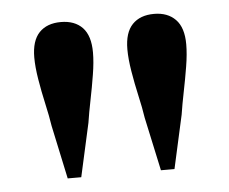

<svg xmlns="http://www.w3.org/2000/svg" viewBox="-36 -861 520 436"><g transform="rotate(-5 223.5 -643.5)"><path d="M117 -820.9Q148.6 -820.9 166.3 -802.5Q183.9 -784 183.9 -745.9Q183.9 -723.5 179.2 -695.1Q174.6 -666.6 168.9 -638.6Q163.2 -610.5 159.7 -587.6L132.7 -465.8H101.8L75.8 -587.6Q72.3 -610.5 65.9 -638.9Q59.5 -667.3 54.8 -695.8Q50.1 -724.2 50.1 -745.9Q50.1 -784 67.7 -802.5Q85.4 -820.9 117 -820.9ZM329.5 -820.9Q360.4 -820.9 378.4 -802.5Q396.5 -784 396.5 -745.9Q396.5 -723.5 391.8 -695.1Q387.1 -666.6 381.4 -638.6Q375.7 -610.5 372.2 -587.6L345.2 -465.8H314.3L288 -587.6Q284.6 -610.5 278.1 -638.9Q271.7 -667.3 267 -695.8Q262.3 -724.2 262.3 -745.9Q262.3 -784 280 -802.5Q297.7 -820.9 329.5 -820.9Z"/></g></svg>

Font: Source Han Serif JP VF
Style: Regular
Weight: 250
Designer: Ryoko NISHIZUKA 西塚涼子 (kana & ideographs); Frank Grießhammer (Latin, Greek & Cyrillic); Wenlong ZHANG 张文龙 (bopomofo); San
Foundry: Adobe
Version: Version 2.001;hotconv 1.1.0;makeotfexe 2.6.0